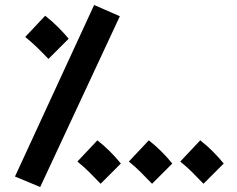

<svg xmlns="http://www.w3.org/2000/svg" viewBox="-20 -718 950 769"><path d="M141 31 460 -653 357 -698 40 -11ZM174 -482 255 -563C230 -593 197 -627 161 -655L81 -570C118 -540 138 -519 174 -482ZM383 18 464 -63C439 -94 406 -128 370 -156L290 -71C327 -41 347 -19 383 18ZM589 18 670 -63C645 -94 612 -128 576 -156L496 -71C533 -41 553 -19 589 18ZM795 18 876 -63C851 -94 818 -128 782 -156L702 -71C739 -41 759 -19 795 18Z"/></svg>

Font: Noto Sans Arabic UI XCn
Style: Bold
Weight: 700
Width: 2
Designer: Monotype Design Team, Nadine Chahine and Nizar Qandah
Foundry: Monotype Imaging Inc.
Version: Version 2.010